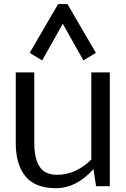

<svg xmlns="http://www.w3.org/2000/svg" viewBox="-20 -934 631 963"><path d="M59.1 0ZM294.9 -814.9 191.4 -630.9 128.9 -668.9 271.5 -913.6H318.4L460.9 -668.9L398.4 -630.9ZM265.1 -57.1Q359.9 -57.1 438 -133.8V-570.8H530.8V0H461.9L448.7 -85.9Q363.8 9.8 260 9.8Q156.2 9.8 107.7 -49.6Q59.1 -108.9 59.1 -215.8V-570.8H151.9V-215.8Q152.3 -101.6 208 -70.3Q231.4 -57.6 265.1 -57.1Z"/></svg>

Font: Dhyana
Style: Regular
Weight: 400
Foundry: Vernon Adams
Version: Version 1.002; ttfautohint (v0.8.51-6076)